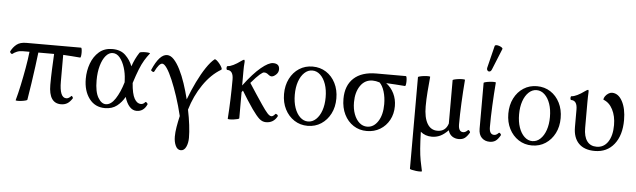

<svg xmlns="http://www.w3.org/2000/svg" viewBox="-55 -917 4662 1407"><g transform="rotate(5 2275.5 -213.5)"><path d="M71 10Q85 -40 98.5 -103.5Q112 -167 123.5 -232Q135 -297 141 -352H92Q67 -352 48.5 -344Q30 -336 19 -327Q14 -322 6 -329Q-2 -336 0 -343Q16 -375 41.5 -395Q67 -415 112 -415H515Q518 -415 520 -404Q522 -393 522 -378.5Q522 -364 520 -353Q518 -342 515 -342Q484 -345 452.5 -347Q421 -349 389 -351V-155Q389 -36 439 -36Q456 -36 474 -55Q478 -60 483.5 -51Q489 -42 487 -40Q469 -12 449.5 -0.5Q430 11 404 11Q314 11 314 -124Q314 -180 316.5 -237.5Q319 -295 322 -352H206Q201 -308 193 -248.5Q185 -189 175.5 -124Q166 -59 156 0Q155 3 142 6.5Q129 10 112 12Q95 14 82.5 13.5Q70 13 71 10Z M727 11Q654 11 611.5 -45.5Q569 -102 569 -191Q569 -250 588.5 -303.5Q608 -357 647 -391Q686 -425 745 -425Q806 -425 841.5 -390.5Q877 -356 894 -311Q904 -340 916 -365Q928 -390 945 -416Q947 -419 959.5 -421Q972 -423 987.5 -423Q1003 -423 1013.5 -421Q1024 -419 1021 -416Q1001 -391 983.5 -362Q966 -333 949.5 -291.5Q933 -250 914 -190Q920 -110 939.5 -76Q959 -42 987 -42Q1005 -42 1018 -58Q1022 -63 1030 -55.5Q1038 -48 1036 -43Q1012 11 960 11Q931 11 908.5 -13.5Q886 -38 872 -84Q850 -44 815 -16.5Q780 11 727 11ZM649 -186Q649 -102 674 -60Q699 -18 731 -18Q769 -18 801 -67Q833 -116 855 -190Q854 -199 854 -210Q852 -256 838.5 -298.5Q825 -341 802.5 -368.5Q780 -396 750 -396Q722 -396 699 -369Q676 -342 662.5 -294.5Q649 -247 649 -186Z M1308 270Q1283 270 1269.5 241.5Q1256 213 1256 174Q1256 142 1262.5 103Q1269 64 1279 21Q1261 -54 1239 -120.5Q1217 -187 1195 -239Q1173 -291 1153 -320.5Q1133 -350 1118 -350Q1095 -350 1064 -287Q1061 -281 1050 -286.5Q1039 -292 1041 -298Q1092 -416 1148 -416Q1174 -416 1198 -390.5Q1222 -365 1244.5 -320.5Q1267 -276 1285.5 -220.5Q1304 -165 1319 -105Q1345 -174 1375.5 -236.5Q1406 -299 1437.5 -346Q1469 -393 1497 -415Q1502 -418 1513 -409Q1524 -400 1535 -386Q1546 -372 1552 -359.5Q1558 -347 1552 -343Q1479 -300 1422 -216.5Q1365 -133 1335 -31Q1347 27 1353.5 80.5Q1360 134 1360 174Q1360 213 1346.5 241.5Q1333 270 1308 270Z M1631 10Q1636 -60 1638.5 -134.5Q1641 -209 1641 -279Q1641 -346 1596 -346Q1592 -346 1590.5 -353Q1589 -360 1590.5 -367Q1592 -374 1596 -374Q1613 -374 1638.5 -386.5Q1664 -399 1691 -419Q1708 -431 1712 -431Q1718 -431 1718 -417Q1716 -399 1715.5 -380Q1715 -361 1715 -342V-242Q1784 -334 1839 -379.5Q1894 -425 1927 -425Q1974 -425 1974 -383Q1974 -360 1956 -343.5Q1938 -327 1924 -327Q1914 -327 1906 -333Q1898 -339 1889.5 -345Q1881 -351 1866 -351Q1858 -351 1836 -332.5Q1814 -314 1773 -266Q1798 -227 1823.5 -188.5Q1849 -150 1872 -116Q1901 -73 1918 -54.5Q1935 -36 1948 -36Q1960 -36 1975 -54Q1979 -59 1988.5 -52Q1998 -45 1993 -37Q1966 11 1912 11Q1885 11 1863 -8.5Q1841 -28 1807 -76Q1785 -108 1764 -140.5Q1743 -173 1724 -205Q1719 -199 1715 -193V0Q1715 3 1702 6.5Q1689 10 1672.5 12Q1656 14 1643.5 13.5Q1631 13 1631 10Z M2218 11Q2163 11 2119.5 -17.5Q2076 -46 2051 -95Q2026 -144 2026 -207Q2026 -270 2051 -319.5Q2076 -369 2119.5 -397Q2163 -425 2218 -425Q2274 -425 2317.5 -397Q2361 -369 2386 -319.5Q2411 -270 2411 -207Q2411 -144 2386 -95Q2361 -46 2317.5 -17.5Q2274 11 2218 11ZM2218 -21Q2251 -21 2277 -45.5Q2303 -70 2317.5 -112Q2332 -154 2332 -208Q2332 -263 2317.5 -305Q2303 -347 2277 -371.5Q2251 -396 2218 -396Q2186 -396 2160 -371.5Q2134 -347 2119.5 -305Q2105 -263 2105 -208Q2105 -154 2119.5 -112Q2134 -70 2160 -45.5Q2186 -21 2218 -21Z M2653 11Q2598 11 2555 -17Q2512 -45 2487.5 -94.5Q2463 -144 2463 -209Q2463 -307 2521 -361Q2579 -415 2687 -415H2904Q2908 -415 2910 -404Q2912 -393 2912 -378.5Q2912 -364 2910 -353Q2908 -342 2904 -342Q2869 -345 2834.5 -347Q2800 -349 2765 -351Q2802 -323 2822.5 -281Q2843 -239 2843 -188Q2843 -131 2818.5 -86Q2794 -41 2751 -15Q2708 11 2653 11ZM2653 -21Q2701 -21 2732.5 -69Q2764 -117 2764 -196Q2764 -246 2751 -288.5Q2738 -331 2716 -352Q2688 -361 2665 -361Q2608 -361 2575 -313Q2542 -265 2542 -191Q2542 -142 2556.5 -103.5Q2571 -65 2596 -43Q2621 -21 2653 -21Z M3082 269Q3083 272 3070 272.5Q3057 273 3039 271Q3021 269 3007 265.5Q2993 262 2993 259V-415Q2993 -418 3006.5 -421.5Q3020 -425 3038 -427Q3056 -429 3069 -428.5Q3082 -428 3082 -425Q3077 -373 3072.5 -316Q3068 -259 3068 -207Q3068 -125 3094 -80.5Q3120 -36 3169 -36Q3229 -36 3248 -96V-415Q3248 -418 3261.5 -421.5Q3275 -425 3293 -427Q3311 -429 3324.5 -428.5Q3338 -428 3338 -425Q3331 -338 3327 -253.5Q3323 -169 3323 -97Q3323 -42 3358 -42Q3374 -42 3391 -59Q3396 -64 3403 -56Q3410 -48 3408 -43Q3390 -13 3373 -1Q3356 11 3330 11Q3302 11 3281 -3.5Q3260 -18 3252 -47Q3222 -16 3193.5 -2.5Q3165 11 3132 11Q3083 11 3049 -18Q3051 56 3055 105.5Q3059 155 3066 192.5Q3073 230 3082 269Z M3557 11Q3522 11 3499 -11.5Q3476 -34 3476 -78V-415Q3476 -418 3489.5 -421.5Q3503 -425 3521 -427Q3539 -429 3552 -428.5Q3565 -428 3565 -425Q3558 -338 3554 -253.5Q3550 -169 3550 -97Q3550 -42 3586 -42Q3602 -42 3618 -59Q3623 -64 3630.5 -56Q3638 -48 3635 -43Q3618 -13 3600.5 -1Q3583 11 3557 11ZM3528 -518Q3522 -504 3512.5 -502Q3503 -500 3496.5 -508Q3490 -516 3493 -529L3533 -691Q3535 -698 3544.5 -698.5Q3554 -699 3566 -695Q3578 -691 3586 -685Q3594 -679 3591 -673Z M3868 11Q3813 11 3769.5 -17.5Q3726 -46 3701 -95Q3676 -144 3676 -207Q3676 -270 3701 -319.5Q3726 -369 3769.5 -397Q3813 -425 3868 -425Q3924 -425 3967.5 -397Q4011 -369 4036 -319.5Q4061 -270 4061 -207Q4061 -144 4036 -95Q4011 -46 3967.5 -17.5Q3924 11 3868 11ZM3868 -21Q3901 -21 3927 -45.5Q3953 -70 3967.5 -112Q3982 -154 3982 -208Q3982 -263 3967.5 -305Q3953 -347 3927 -371.5Q3901 -396 3868 -396Q3836 -396 3810 -371.5Q3784 -347 3769.5 -305Q3755 -263 3755 -208Q3755 -154 3769.5 -112Q3784 -70 3810 -45.5Q3836 -21 3868 -21Z M4330 11Q4253 11 4212 -31Q4171 -73 4171 -151V-279Q4171 -346 4126 -346Q4122 -346 4120.5 -353Q4119 -360 4120.5 -367Q4122 -374 4126 -374Q4143 -374 4168.5 -386.5Q4194 -399 4221 -419Q4238 -431 4243 -431Q4248 -431 4248 -417Q4247 -399 4246.5 -380Q4246 -361 4246 -342V-151Q4246 -88 4270.5 -54.5Q4295 -21 4341 -21Q4394 -21 4424.5 -66.5Q4455 -112 4455 -190Q4455 -256 4430 -304.5Q4405 -353 4361 -369Q4361 -381 4370 -394Q4379 -407 4393 -416Q4407 -425 4420 -425Q4467 -425 4496 -371Q4525 -317 4525 -233Q4525 -121 4472.5 -55Q4420 11 4330 11Z"/></g></svg>

Font: Junicode
Style: Regular
Weight: 400
Designer: Peter S. Baker
Version: Version 2.100; ttfautohint (v1.8.4)